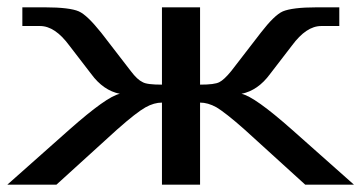

<svg xmlns="http://www.w3.org/2000/svg" viewBox="-38 -504 986 524"><path d="M404 -273C377 -273 359 -275 351 -280C342 -284 331 -294 319 -310L238 -415C213 -446 193 -466 177 -473C161 -480 130 -484 85 -484H23V-433H71C99 -433 125 -415 151 -380L211 -302C233 -272 259 -254 289 -248C265 -243 220 -211 151 -150L-18 0H116L281 -150C317 -182 343 -202 359 -211C375 -220 390 -224 404 -224V0H508V-224C522 -224 537 -220 553 -211C568 -202 594 -182 630 -150L795 0H928L759 -150C690 -211 645 -243 621 -248C651 -254 677 -272 699 -302L759 -380C785 -415 811 -433 839 -433H888V-484H826C781 -484 751 -480 734 -473C718 -466 698 -446 674 -415L593 -310C580 -294 569 -284 561 -280C552 -275 534 -273 508 -273V-484H404Z"/></svg>

Font: Gamestation Extended
Style: Regular
Weight: 400
Width: 7
Designer: Jonas Hecksher
Foundry: Jonas Hecksher, Playtypeª, e-types AS
Version: Version 1.003